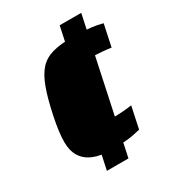

<svg xmlns="http://www.w3.org/2000/svg" viewBox="-171 -795 820 903"><g transform="rotate(-30 238.5 -344.0)"><path d="M207 -67Q152 -67 114 -83Q76 -99 56.5 -130.5Q37 -162 37 -209Q37 -237 41.5 -270Q46 -303 54 -342Q72 -428 92 -482Q112 -536 139.5 -565.5Q167 -595 210 -606.5Q253 -618 315 -618Q344 -618 370 -616.5Q396 -615 421.5 -612Q447 -609 477 -601L452 -483Q433 -486 404 -488.5Q375 -491 349 -491Q314 -491 293 -486.5Q272 -482 259.5 -467.5Q247 -453 238 -423Q229 -393 219 -342Q212 -311 208.5 -288Q205 -265 205 -248Q205 -226 213 -214Q221 -202 239 -198Q257 -194 286 -194Q311 -194 342 -196Q373 -198 396 -202L371 -84Q351 -79 329.5 -75Q308 -71 279 -69Q250 -67 207 -67ZM143 8 293 -696H410L260 8Z"/></g></svg>

Font: Saira Thin
Style: Bold Italic
Weight: 700
Italic angle: -12°
Version: Version 1.101